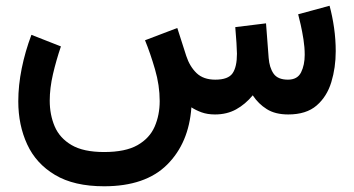

<svg xmlns="http://www.w3.org/2000/svg" viewBox="-20 -400 1237 671"><path d="M731.4 0Q705.1 0 684.8 -7.3Q664.6 -14.6 648.9 -24.9Q640.1 99.6 564.2 175.3Q488.3 251 343.8 251Q238.8 251 172.4 211.4Q106 171.9 75 104.5Q43.9 37.1 43.9 -45.9Q43.9 -101.6 55.9 -160.9Q67.9 -220.2 89.8 -278.3L192.9 -237.8Q176.3 -189 165 -140.4Q153.8 -91.8 153.8 -48.3Q153.8 1 171.1 41.7Q188.5 82.5 230 106.9Q271.5 131.3 343.8 131.3Q418.5 131.3 460.7 107.2Q502.9 83 520.5 42.5Q538.1 2 538.1 -46.9Q538.1 -101.6 521.7 -157.7Q505.4 -213.9 486.8 -259.3L599.6 -302.2L630.9 -204.6Q643.1 -167.5 667 -144.5Q690.9 -121.6 732.4 -121.6Q777.3 -121.6 792.7 -143.8Q808.1 -166 808.1 -212.4Q808.1 -223.6 806.4 -250.2Q804.7 -276.9 802.2 -305.2L909.7 -318.4L918.9 -197.8Q921.4 -164.1 936 -142.8Q950.7 -121.6 986.3 -121.6Q1019.5 -121.6 1032.2 -147.2Q1044.9 -172.9 1044.9 -208.5Q1044.9 -234.9 1040.5 -262.7Q1036.1 -290.5 1030.8 -314Q1025.4 -337.4 1022 -350.1L1131.8 -379.9Q1141.6 -343.8 1147.5 -302.7Q1153.3 -261.7 1153.3 -221.2Q1153.3 -163.6 1137.9 -113Q1122.6 -62.5 1086.4 -31.2Q1050.3 0 987.3 0Q941.9 0 912.4 -18.6Q882.8 -37.1 863.3 -66.9Q837.4 -35.6 805.2 -17.8Q772.9 0 731.4 0Z"/></svg>

Font: Vazirmatn FD NL SemiBold
Style: Regular
Weight: 600
Designer: Saber Rastikerdar
Foundry: Saber Rastikerdar
Version: Version 33.003